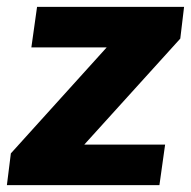

<svg xmlns="http://www.w3.org/2000/svg" viewBox="-27 -537 554 557"><path d="M-7 0 4.5 -92 282.5 -399.5H64L80.5 -517H507L496 -425L217.5 -117.5H452L435.5 0Z"/></svg>

Font: Public Sans ExtraBold
Style: Italic
Weight: 800
Italic angle: -8°
Designer: The Public Sans project authors (U.S. Web Design System). Libre Franklin designed by Pablo Impallari and Rodrigo Fuenzal
Version: Version 1.007; ttfautohint (v1.8.1) -l 8 -r 50 -G 200 -x 14 